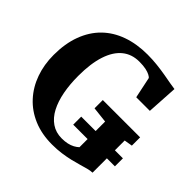

<svg xmlns="http://www.w3.org/2000/svg" viewBox="-191 -928 1117 1117"><g transform="rotate(45 367.5 -370.0)"><path d="M386.5 11Q301 11 233.8 -17.5Q166.5 -46 119.8 -97.2Q73 -148.5 48.8 -216.8Q24.5 -285 24.5 -364.5Q24.5 -458 51.5 -530.5Q78.5 -603 128.5 -652.2Q178.5 -701.5 249.8 -727Q321 -752.5 410 -752.5Q450.5 -752.5 489.2 -748.2Q528 -744 562 -738Q596 -732 621.8 -727.2Q647.5 -722.5 662 -721L650.5 -530H538.5L511 -661Q506.5 -666.5 494 -673.2Q481.5 -680 459.8 -684.8Q438 -689.5 405 -689.5Q343.5 -689.5 300.5 -654.5Q257.5 -619.5 234.8 -550.5Q212 -481.5 212 -379.5Q212 -310 223.2 -250.8Q234.5 -191.5 257.5 -147.5Q280.5 -103.5 316.5 -78.8Q352.5 -54 401 -54Q426.5 -54 446.8 -58.5Q467 -63 483 -71.5Q499 -80 510.5 -91V-302L412.5 -313V-381H719.5V-313L669 -304.5V-40Q651.5 -39.5 630.8 -34Q610 -28.5 584.8 -21Q559.5 -13.5 529 -6.2Q498.5 1 463.2 6Q428 11 386.5 11ZM392 -158V-224H735V-158Z"/></g></svg>

Font: Merriweather 24pt ExtraBold
Style: Regular
Weight: 800
Version: Version 2.100